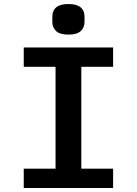

<svg xmlns="http://www.w3.org/2000/svg" viewBox="-20 -934 680 954"><path d="M98 0V-96H256V-602H98V-698H542V-602H384V-96H542V0ZM240 -826V-850Q240 -914 320 -914Q400 -914 400 -850V-826Q400 -797 381 -779.5Q362 -762 320 -762Q278 -762 259 -779.5Q240 -797 240 -826Z"/></svg>

Font: Writer SemiBold
Style: Regular
Weight: 600
Monospace: yes
Designer: Mike Abbink, Paul van der Laan, Pieter van Rosmalen
Foundry: Bold Monday
Version: Version 2.001 2020